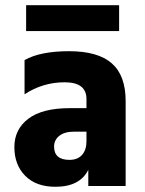

<svg xmlns="http://www.w3.org/2000/svg" viewBox="-20 -712 556 735"><path d="M436 -593H80V-692H436ZM192 3Q118 3 76.5 -39Q35 -81 35 -149Q35 -217 88.5 -257.5Q142 -298 247 -298H311V-333Q311 -397 227.5 -397Q144 -397 74 -351V-482Q134 -516 244.5 -516Q355 -516 408 -469.5Q461 -423 461 -325V0H318V-62Q286 3 192 3ZM246 -100Q277 -100 294 -119Q311 -138 311 -171V-208H264Q227 -208 207 -192Q187 -176 187 -151Q187 -100 246 -100Z"/></svg>

Font: Hind Colombo
Style: Bold
Weight: 700
Designer: Jyotish Sonowal, Aditi Pimprikar
Foundry: Indian Type Foundry
Version: Version 1.000;PS 1.0;hotconv 1.0.86;makeotf.lib2.5.63406; tt